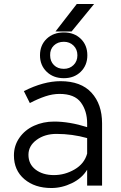

<svg xmlns="http://www.w3.org/2000/svg" viewBox="-20 -933 610 965"><path d="M493 -313V0H418V-80Q392 -37 341.5 -12.5Q291 12 238 12Q155 12 102.5 -32.5Q50 -77 50 -152Q50 -201 77.5 -240.5Q105 -280 151 -301Q197 -322 252 -322Q329 -322 418 -294V-313Q418 -375 386.5 -418Q355 -461 279 -461Q245 -461 208.5 -449Q172 -437 130 -415L100 -475Q199 -525 284 -525Q387 -525 440 -467Q493 -409 493 -313ZM418 -161V-239Q343 -260 264 -260Q205 -260 164 -230Q123 -200 123 -155Q123 -108 159 -80.5Q195 -53 251 -53Q306 -53 355 -81.5Q404 -110 418 -161ZM301 -540Q248 -540 214.5 -572.5Q181 -605 181 -655Q181 -706 214.5 -738Q248 -770 301 -770Q353 -770 386 -738Q419 -706 419 -655Q419 -605 386 -572.5Q353 -540 301 -540ZM301 -723Q270 -723 250.5 -704Q231 -685 232 -655Q232 -625 251 -606Q270 -587 301 -587Q330 -587 349.5 -606Q369 -625 369 -655Q369 -685 349.5 -704Q330 -723 301 -723ZM340 -775H259L366 -913H453Z"/></svg>

Font: Metropolitano
Style: Regular
Weight: 400
Designer: Fonts by Alex Slobzheninov & Chris M. Simpson / Changes by Cristiano Sobral
Foundry: Fonts by Alex Slobzheninov & Chris M. Simpson / Changes by Cristiano Sobral
Version: Version 1.00;August 30, 2020;FontCreator 13.0.0.2681 64-bit